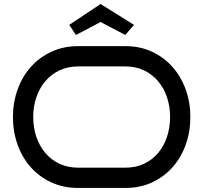

<svg xmlns="http://www.w3.org/2000/svg" viewBox="-20 -928 1004 948"><path d="M919.9 -350.1Q919.9 -277.3 897 -213.4Q874 -149.4 831.8 -102.1Q789.6 -54.7 730.5 -27.3Q671.4 0 599.1 0H366.2Q293.5 0 233.9 -27.3Q174.3 -54.7 132.1 -102.1Q89.8 -149.4 66.9 -213.4Q43.9 -277.3 43.9 -350.1Q43.9 -422.4 66.9 -486.1Q89.8 -549.8 132.1 -597.4Q174.3 -645 233.9 -672.6Q293.5 -700.2 366.2 -700.2H599.1Q671.4 -700.2 730.5 -672.6Q789.6 -645 831.8 -597.4Q874 -549.8 897 -486.1Q919.9 -422.4 919.9 -350.1ZM819.8 -350.1Q819.8 -401.9 804.7 -447.3Q789.6 -492.7 761 -526.6Q732.4 -560.5 691.7 -580.3Q650.9 -600.1 599.1 -600.1H366.2Q314.5 -600.1 273.2 -580.3Q231.9 -560.5 203.4 -526.6Q174.8 -492.7 159.4 -447.3Q144 -401.9 144 -350.1Q144 -298.3 159.4 -252.7Q174.8 -207 203.4 -173.1Q231.9 -139.2 273.2 -119.6Q314.5 -100.1 366.2 -100.1H599.1Q650.9 -100.1 691.7 -119.6Q732.4 -139.2 761 -173.1Q789.6 -207 804.7 -252.7Q819.8 -298.3 819.8 -350.1ZM598.6 -755.4 476.6 -819.3 355 -755.4 321.8 -805.2 476.6 -908.2 641.6 -805.2Z"/></svg>

Font: Bruno Ace SC
Style: Regular
Weight: 400
Designer: Astigmatic (AOETI)
Foundry: Astigmatic (AOETI)
Version: Version 1.000